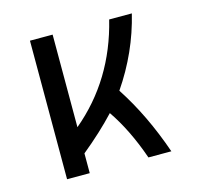

<svg xmlns="http://www.w3.org/2000/svg" viewBox="-84 -628 754 719"><g transform="rotate(-15 293.0 -268.5)"><path d="M90.8 0V-537.1H178.7V-178.2Q343.8 -316.4 397.9 -537.1H485.8Q451.2 -394.5 365.7 -269.5Q442.4 -152.3 495.1 0H406.2Q366.2 -115.2 309.6 -197.8Q253.4 -137.7 178.7 -76.7V0Z"/></g></svg>

Font: Consola Mono
Style: Book
Weight: 400
Monospace: yes
Version: Version 2.001